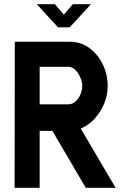

<svg xmlns="http://www.w3.org/2000/svg" viewBox="-20 -900 614 920"><path d="M534 0H391L231 -273H170V0H50L51 -700H314Q367 -700 408 -670Q449 -640 472.5 -591.5Q496 -543 496 -487Q496 -445 479.5 -404.5Q463 -364 434 -332Q405 -300 367 -284ZM374 -487Q374 -507 365 -528.5Q356 -550 341 -565Q326 -580 306 -580H170V-400H306Q326 -400 341 -413Q356 -426 365 -446.5Q374 -467 374 -487ZM258 -769 156 -880H243L286 -830L329 -880H416L314 -769Z"/></svg>

Font: Kulim Park
Style: Bold
Weight: 700
Designer: Noponies / Dale Sattler
Foundry: Noponies
Version: Version 1.000; ttfautohint (v1.8.3)